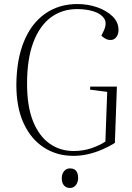

<svg xmlns="http://www.w3.org/2000/svg" viewBox="-20 -758 652 951"><path d="M559 -329 549 -50Q520 -32 486.5 -17.5Q453 -3 417 5.5Q381 14 343 14Q262 14 198 -27Q134 -68 97.5 -146.5Q61 -225 61 -338Q62 -464 99 -553.5Q136 -643 204 -690.5Q272 -738 363 -738Q416 -738 462.5 -721.5Q509 -705 538 -676.5Q567 -648 567 -610Q567 -588 556 -574Q545 -560 528 -560Q513 -560 502 -566.5Q491 -573 482 -581L495 -608Q511 -644 495.5 -667Q480 -690 444 -701.5Q408 -713 362 -713Q287 -713 231.5 -671.5Q176 -630 145 -548Q114 -466 114 -343Q114 -230 144 -156.5Q174 -83 226 -46.5Q278 -10 345 -10Q393 -10 434.5 -24.5Q476 -39 502 -57L511 -303L426 -314L427 -329ZM286 126Q286 103 297.5 89.5Q309 76 327 76Q340 76 349 81.5Q358 87 362.5 97.5Q367 108 367 123Q367 144 356 158.5Q345 173 326 173Q308 173 297 160.5Q286 148 286 126Z"/></svg>

Font: Literata 60pt ExtraLight
Style: Italic
Weight: 250
Italic angle: -2°
Designer: Latin by Veronika Burian and Jose Scaglione. Greek by Irene Vlachou. Cyrillic by Vera Evstafieva
Foundry: TypeTogether
Version: Version 3.103;gftools[0.9.29]